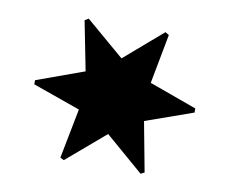

<svg xmlns="http://www.w3.org/2000/svg" viewBox="-52 -848 604 505"><g transform="rotate(10 250.0 -595.0)"><path d="M137 -411 163 -544 36 -589V-600L163 -646L137 -778L147 -784L250 -696L352 -784L362 -778L337 -646L464 -600V-589L337 -544L362 -411L352 -406L250 -494L147 -406Z"/></g></svg>

Font: Tiejili SC
Style: Regular
Weight: 400
Designer: Buernia
Foundry: Ershou Xiaoxi Press
Version: Version 1.100